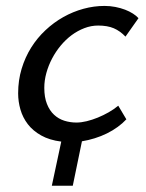

<svg xmlns="http://www.w3.org/2000/svg" viewBox="-20 -460 484 635"><path d="M182.6 8.3Q143.6 3.4 116.2 -12Q88.9 -27.3 72 -49.3Q55.2 -71.3 47.6 -97.7Q40 -124 40 -151.4Q40 -194.3 51.5 -232.4Q63 -270.5 83 -302.5Q103 -334.5 130.4 -360.1Q157.7 -385.7 189.5 -403.6Q221.2 -421.4 255.9 -430.9Q290.5 -440.4 325.7 -440.4Q344.2 -440.4 361.6 -437Q378.9 -433.6 393.6 -428Q408.2 -422.4 419.7 -415Q431.2 -407.7 438 -399.9L395 -338.9Q377.4 -357.4 356.4 -366.5Q335.4 -375.5 304.7 -375.5Q281.2 -375.5 259 -366.9Q236.8 -358.4 217 -343.8Q197.3 -329.1 180.7 -309.1Q164.1 -289.1 152.1 -266.1Q140.1 -243.2 133.3 -218.5Q126.5 -193.8 126.5 -169.4Q126.5 -138.2 135.3 -116.2Q144 -94.2 158.7 -80.6Q173.3 -66.9 192.6 -60.8Q211.9 -54.7 232.9 -54.7Q248.5 -54.7 266.6 -59.1Q284.7 -63.5 303.2 -71Q321.8 -78.6 339.4 -88.6Q356.9 -98.6 371.1 -110.4L397.9 -65.4Q385.7 -52.2 369.4 -40.3Q353 -28.3 333.7 -18.8Q314.5 -9.3 293.2 -2.7Q272 3.9 251 7.3L220.7 154.3H151.4Z"/></svg>

Font: PT Astra Sans
Style: Italic
Weight: 400
Italic angle: -16°
Designer: A.Korolkova, I. Chaeva
Foundry: ParaType Ltd
Version: Version 1.001; ttfautohint (v1.6)